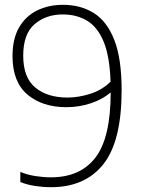

<svg xmlns="http://www.w3.org/2000/svg" viewBox="-20 -769 594 798"><path d="M242 -749Q314.5 -749 369.5 -715Q424.5 -681 455 -603.2Q485.5 -525.5 485.5 -394Q485.5 -182.5 409.8 -86.8Q334 9 192 9Q159.5 9 126 4Q92.5 -1 64.5 -12.5V-54.5Q93 -42.5 126.8 -37.2Q160.5 -32 192 -32Q313.5 -32 376.8 -114.2Q440 -196.5 440 -385Q406.5 -356 357.5 -339.8Q308.5 -323.5 256.5 -323.5Q156 -323.5 94 -376Q32 -428.5 32 -536Q32 -607.5 59.2 -654.8Q86.5 -702 134 -725.5Q181.5 -749 242 -749ZM261 -363.5Q305.5 -363.5 354.8 -379Q404 -394.5 439.5 -429.5Q436 -535.5 410.5 -596.5Q385 -657.5 341.5 -683.2Q298 -709 241 -709Q171 -709 123.8 -668.5Q76.5 -628 76.5 -537.5Q76.5 -446.5 126.8 -405Q177 -363.5 261 -363.5Z"/></svg>

Font: Encode Sans XLt
Style: Regular
Weight: 200
Designer: Multiple Designers
Foundry: Impallari Type
Version: Version 3.002; ttfautohint (v1.8.3) -l 8 -r 50 -G 200 -x 14 